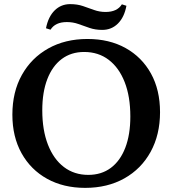

<svg xmlns="http://www.w3.org/2000/svg" viewBox="-20 -895 837 931"><path d="M393 16Q288 16 208.5 -28Q129 -72 84.5 -152Q40 -232 40 -339Q40 -449 86 -531.5Q132 -614 214 -660Q296 -706 404 -706Q510 -706 589 -662Q668 -618 712 -538.5Q756 -459 756 -351Q756 -242 710.5 -159Q665 -76 583 -30Q501 16 393 16ZM408 -47Q472 -47 517.5 -81Q563 -115 587.5 -178.5Q612 -242 612 -330Q612 -427 584.5 -497Q557 -567 507 -605Q457 -643 388 -643Q325 -643 279.5 -609Q234 -575 209.5 -511.5Q185 -448 185 -360Q185 -264 212.5 -193.5Q240 -123 290 -85Q340 -47 408 -47ZM476 -750Q442 -750 414.5 -759.5Q387 -769 360.5 -778.5Q334 -788 304 -788Q248 -788 225 -751L203 -758Q214 -814 245 -844.5Q276 -875 320 -875Q355 -875 382.5 -865.5Q410 -856 436.5 -846.5Q463 -837 492 -837Q548 -837 571 -874L593 -867Q583 -812 552 -781Q521 -750 476 -750Z"/></svg>

Font: Platypi Light Medium
Style: Regular
Weight: 500
Version: Version 1.200